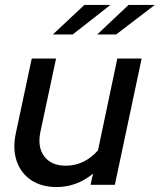

<svg xmlns="http://www.w3.org/2000/svg" viewBox="-20 -745 644 774"><path d="M208 9Q147 9 105.5 -19Q64 -47 47.5 -95Q31 -143 43 -204L108 -509H206L143 -214Q130 -152 158.5 -114.5Q187 -77 245 -77Q283 -77 316 -93Q349 -109 375 -139L453 -509H551L443 0H345L355 -45Q289 9 208 9ZM320 -725H425L273 -606H193ZM498 -725H604L448 -606H372Z"/></svg>

Font: Red Hat Display SemiBold
Style: Italic
Weight: 600
Italic angle: -12°
Designer: Pentagram, MCKL
Foundry: Pentagram, MCKL
Version: Version 1.023